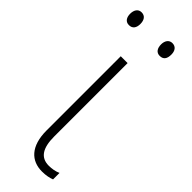

<svg xmlns="http://www.w3.org/2000/svg" viewBox="-258 -727 754 754"><g transform="rotate(45 119.0 -349.5)"><path d="M-15 -673C-15 -653 -6 -638 13 -638C33 -638 42 -652 42 -673C42 -694 33 -709 13 -709C-6 -709 -15 -693 -15 -673ZM156 -674C156 -653 165 -638 184 -638C205 -638 213 -652 213 -674C213 -694 204 -709 184 -709C166 -709 156 -694 156 -674ZM178 10C201 10 218 6 231 1V-35C216 -28 198 -25 181 -25C136 -25 115 -57 115 -121V-529H77V-117C77 -29 119 10 178 10Z"/></g></svg>

Font: Noto Sans SemiCondensed ExtraLight
Style: Regular
Weight: 200
Width: 4
Designer: Monotype Design Team
Foundry: Monotype Imaging Inc.
Version: Version 2.013